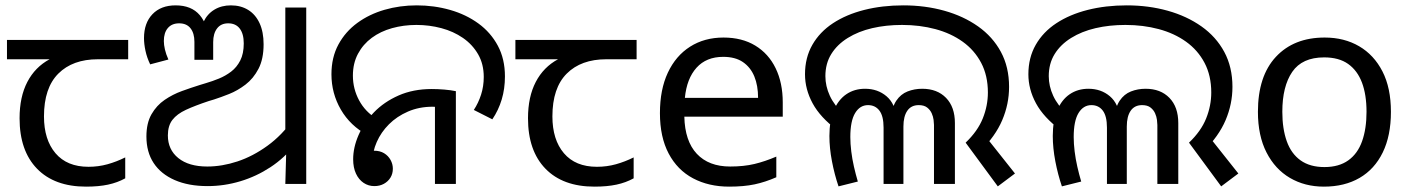

<svg xmlns="http://www.w3.org/2000/svg" viewBox="-20 -686 5261 716"><path d="M301 10Q183 10 118 -57Q53 -124 53 -245Q53 -325 82 -380.5Q111 -436 165 -465H6V-537H458V-465H345Q251 -465 197.5 -411.5Q144 -358 144 -252Q144 -165 187 -114.5Q230 -64 310 -64Q347 -64 381 -73.5Q415 -83 447 -99V-21Q418 -5 383 2.5Q348 10 301 10Z M754 8Q683 8 631.5 -14.5Q580 -37 553 -78Q526 -119 526 -177Q526 -227 545 -260Q564 -293 594 -313.5Q624 -334 658.5 -346.5Q693 -359 725 -369L748 -376Q772 -383 796.5 -393Q821 -403 842 -419Q863 -435 876 -460.5Q889 -486 889 -524Q889 -560 874 -579.5Q859 -599 831 -599Q804 -599 789.5 -580Q775 -561 775 -529V-463H705V-530Q705 -562 690.5 -580.5Q676 -599 648 -599Q621 -599 606 -581.5Q591 -564 591 -533Q591 -519 595 -501.5Q599 -484 608 -464L540 -446Q528 -471 522.5 -496.5Q517 -522 517 -544Q517 -600 548.5 -633Q580 -666 635 -666Q694 -666 725 -629.5Q756 -593 756 -534H725Q725 -575 739 -604.5Q753 -634 779.5 -650Q806 -666 841 -666Q878 -666 905.5 -649Q933 -632 948 -599.5Q963 -567 963 -521Q963 -466 944 -429.5Q925 -393 895.5 -370.5Q866 -348 834.5 -335.5Q803 -323 778 -315L758 -309Q707 -292 673.5 -276.5Q640 -261 623 -239Q606 -217 606 -181Q606 -128 645 -96.5Q684 -65 753 -65Q808 -65 865.5 -84Q923 -103 977.5 -142.5Q1032 -182 1074 -242L1079 -146Q1041 -97 988.5 -62.5Q936 -28 876 -10Q816 8 754 8ZM1048 -143 1044 -175V-658H1122V0H1044Z M1351 -182Q1286 -217 1251 -277.5Q1216 -338 1216 -409Q1216 -472 1242 -520Q1268 -568 1312.5 -600.5Q1357 -633 1414 -649.5Q1471 -666 1534 -666Q1599 -666 1658.5 -649Q1718 -632 1764 -598.5Q1810 -565 1836.5 -515.5Q1863 -466 1863 -401Q1863 -355 1851 -315Q1839 -275 1816 -241L1747 -276Q1764 -302 1774 -333Q1784 -364 1784 -399Q1784 -447 1763 -483.5Q1742 -520 1706.5 -544.5Q1671 -569 1626 -581Q1581 -593 1533 -593Q1485 -593 1442 -581Q1399 -569 1366.5 -545Q1334 -521 1315 -485.5Q1296 -450 1296 -404Q1296 -355 1319 -312Q1342 -269 1385 -243L1351 -182ZM1376 8Q1354 8 1336 -4Q1318 -16 1307.5 -38.5Q1297 -61 1297 -92Q1297 -136 1317 -182Q1337 -228 1374.5 -267Q1412 -306 1466.5 -330Q1521 -354 1590 -354Q1612 -354 1636.5 -352Q1661 -350 1680 -346V0H1602V-310L1647 -283Q1632 -286 1618.5 -287Q1605 -288 1593 -288Q1543 -288 1501.5 -270Q1460 -252 1430.5 -222.5Q1401 -193 1385 -156.5Q1369 -120 1369 -84Q1369 -69 1376 -56.5Q1383 -44 1391 -33L1333 -96Q1335 -106 1341.5 -112Q1348 -118 1357 -121Q1366 -124 1375 -124Q1397 -124 1412.5 -114.5Q1428 -105 1436.5 -89.5Q1445 -74 1445 -57Q1445 -38 1436 -23.5Q1427 -9 1411.5 -0.5Q1396 8 1376 8Z M2197 10Q2079 10 2014 -57Q1949 -124 1949 -245Q1949 -325 1978 -380.5Q2007 -436 2061 -465H1902V-537H2354V-465H2241Q2147 -465 2093.5 -411.5Q2040 -358 2040 -252Q2040 -165 2083 -114.5Q2126 -64 2206 -64Q2243 -64 2277 -73.5Q2311 -83 2343 -99V-21Q2314 -5 2279 2.5Q2244 10 2197 10Z M2678 -546Q2747 -546 2796.5 -516Q2846 -486 2872.5 -431.5Q2899 -377 2899 -304V-251H2532Q2534 -160 2578.5 -112.5Q2623 -65 2703 -65Q2754 -65 2793.5 -74.5Q2833 -84 2875 -102V-25Q2834 -7 2794 1.5Q2754 10 2699 10Q2623 10 2564.5 -21Q2506 -52 2473.5 -113.5Q2441 -175 2441 -264Q2441 -352 2470.5 -415Q2500 -478 2553.5 -512Q2607 -546 2678 -546ZM2677 -474Q2614 -474 2577.5 -433.5Q2541 -393 2534 -321H2807Q2807 -367 2793 -401Q2779 -435 2750.5 -454.5Q2722 -474 2677 -474Z M3581 -154Q3626 -197 3645 -244.5Q3664 -292 3664 -341Q3664 -404 3639 -451.5Q3614 -499 3570 -530.5Q3526 -562 3468 -577.5Q3410 -593 3344 -593Q3284 -593 3232.5 -581Q3181 -569 3141.5 -544.5Q3102 -520 3080 -484.5Q3058 -449 3058 -402Q3058 -365 3074.5 -329Q3091 -293 3128 -258L3102 -201Q3039 -248 3010.5 -300.5Q2982 -353 2982 -409Q2982 -471 3009.5 -519Q3037 -567 3086.5 -599.5Q3136 -632 3203 -649Q3270 -666 3349 -666Q3430 -666 3501.5 -646Q3573 -626 3627.5 -587.5Q3682 -549 3712.5 -492.5Q3743 -436 3743 -362Q3743 -298 3717.5 -238Q3692 -178 3636 -123L3650 -184L3765 -39L3701 9ZM3107 9Q3092 -35 3082.5 -84.5Q3073 -134 3073 -179Q3073 -235 3089.5 -274.5Q3106 -314 3136 -334.5Q3166 -355 3206 -355Q3253 -355 3286 -327Q3319 -299 3324 -243H3302Q3306 -286 3322.5 -310.5Q3339 -335 3364.5 -345Q3390 -355 3419 -355Q3475 -355 3508 -321Q3541 -287 3541 -227V0H3463V-220Q3463 -227 3461.5 -239Q3460 -251 3454.5 -263.5Q3449 -276 3437.5 -285Q3426 -294 3406 -294Q3378 -294 3363.5 -273Q3349 -252 3349 -214V0H3275V-210Q3275 -253 3259.5 -273.5Q3244 -294 3217 -294Q3187 -294 3169 -264.5Q3151 -235 3151 -175Q3151 -150 3154.5 -121.5Q3158 -93 3164.5 -64.5Q3171 -36 3179 -9L3107 9Z M4414 -154Q4459 -197 4478 -244.5Q4497 -292 4497 -341Q4497 -404 4472 -451.5Q4447 -499 4403 -530.5Q4359 -562 4301 -577.5Q4243 -593 4177 -593Q4117 -593 4065.5 -581Q4014 -569 3974.5 -544.5Q3935 -520 3913 -484.5Q3891 -449 3891 -402Q3891 -365 3907.5 -329Q3924 -293 3961 -258L3935 -201Q3872 -248 3843.5 -300.5Q3815 -353 3815 -409Q3815 -471 3842.5 -519Q3870 -567 3919.5 -599.5Q3969 -632 4036 -649Q4103 -666 4182 -666Q4263 -666 4334.5 -646Q4406 -626 4460.5 -587.5Q4515 -549 4545.5 -492.5Q4576 -436 4576 -362Q4576 -298 4550.5 -238Q4525 -178 4469 -123L4483 -184L4598 -39L4534 9ZM3940 9Q3925 -35 3915.5 -84.5Q3906 -134 3906 -179Q3906 -235 3922.5 -274.5Q3939 -314 3969 -334.5Q3999 -355 4039 -355Q4086 -355 4119 -327Q4152 -299 4157 -243H4135Q4139 -286 4155.5 -310.5Q4172 -335 4197.5 -345Q4223 -355 4252 -355Q4308 -355 4341 -321Q4374 -287 4374 -227V0H4296V-220Q4296 -227 4294.5 -239Q4293 -251 4287.5 -263.5Q4282 -276 4270.5 -285Q4259 -294 4239 -294Q4211 -294 4196.5 -273Q4182 -252 4182 -214V0H4108V-210Q4108 -253 4092.5 -273.5Q4077 -294 4050 -294Q4020 -294 4002 -264.5Q3984 -235 3984 -175Q3984 -150 3987.5 -121.5Q3991 -93 3997.5 -64.5Q4004 -36 4012 -9L3940 9Z M5167 -269Q5167 -180 5136.5 -117.5Q5106 -55 5050 -22.5Q4994 10 4917 10Q4846 10 4790.5 -22.5Q4735 -55 4703 -117.5Q4671 -180 4671 -269Q4671 -402 4738 -474Q4805 -546 4920 -546Q4993 -546 5048.5 -513.5Q5104 -481 5135.5 -419.5Q5167 -358 5167 -269ZM4762 -269Q4762 -206 4778.5 -159.5Q4795 -113 4830 -88Q4865 -63 4919 -63Q4973 -63 5008 -88Q5043 -113 5059.5 -159.5Q5076 -206 5076 -269Q5076 -333 5059 -378Q5042 -423 5007.5 -447.5Q4973 -472 4918 -472Q4836 -472 4799 -418Q4762 -364 4762 -269Z"/></svg>

Font: oriya25
Style: Book
Weight: 400
Designer: Jelle Bosma - Monotype Design Team
Foundry: Monotype Imaging Inc.
Version: Version 2.003